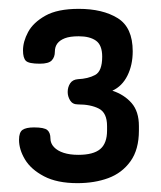

<svg xmlns="http://www.w3.org/2000/svg" viewBox="-20 -751 363 434"><path d="M155 -337Q109 -337 79.5 -352.5Q50 -368 36.5 -390.5Q23 -413 23 -435Q23 -452 31 -457.5Q39 -463 57 -463Q80 -463 87 -457Q94 -451 94 -438Q94 -427 102 -418.5Q110 -410 124 -405.5Q138 -401 157 -401Q191 -401 206.5 -414Q222 -427 222 -456V-466Q222 -496 203.5 -505.5Q185 -515 156 -515Q144 -515 138.5 -524Q133 -533 133 -543Q133 -554 138.5 -562.5Q144 -571 156 -572Q179 -573 195 -581.5Q211 -590 211 -623Q211 -649 197 -659Q183 -669 158 -669Q138 -669 126.5 -664.5Q115 -660 109.5 -652.5Q104 -645 104 -634Q104 -622 97 -614.5Q90 -607 70 -607Q45 -607 38.5 -613.5Q32 -620 32 -637Q32 -657 43.5 -678.5Q55 -700 82.5 -715.5Q110 -731 158 -731Q212 -731 246 -710Q280 -689 280 -635Q280 -604 268 -580Q256 -556 234 -546Q261 -537 277.5 -518Q294 -499 294 -466V-456Q294 -413 275 -386.5Q256 -360 225 -348.5Q194 -337 155 -337Z"/></svg>

Font: Dosis ExtraLight SemiBold
Style: Regular
Weight: 600
Version: Version 3.001; ttfautohint (v1.8.2)